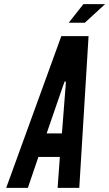

<svg xmlns="http://www.w3.org/2000/svg" viewBox="-20 -910 529 930"><path d="M489 -890 391 -800H313L384 -890ZM10 0 277 -735H409L364 0H259L270 -150H166L115 0ZM298 -496 299 -515H293L286 -496L206 -264H280Z"/></svg>

Font: League Gothic Italic
Style: Regular
Weight: 400
Designer: Tyler Finck
Foundry: The League of Moveable Type
Version: Version 1.001;PS 001.001;hotconv 1.0.56;makeotf.lib2.0.21325